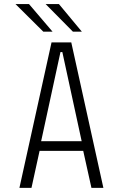

<svg xmlns="http://www.w3.org/2000/svg" viewBox="-20 -904 590 924"><path d="M477.5 0H420L380.5 -178H170.5L131.5 0H73.5L228 -700H323ZM271 -653.5 178 -224.5H373L280 -653.5ZM331 -751.5 199.5 -884.5H263.5L374 -751.5ZM188.5 -751.5 54.5 -884.5H119.5L233 -751.5Z"/></svg>

Font: Trispace SemiCondensed ExtraLight
Style: Regular
Weight: 200
Width: 4
Designer: Tyler Finck
Foundry: Etcetera Type Company
Version: Version 1.210; ttfautohint (v1.8.3)